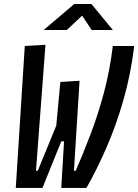

<svg xmlns="http://www.w3.org/2000/svg" viewBox="-20 -918 676 938"><path d="M279.3 0 293 -227.5H279.3L187.5 0H57.1L101.1 -693.4L202.1 -699.2L155.8 -84H164.6L254.9 -304.2L274.9 -517.6L368.7 -523.4L341.3 -84H350.1Q385.3 -165 421.6 -260Q458 -355 487.3 -463.6Q516.6 -572.3 531.2 -693.4H635.7Q619.1 -555.7 583.5 -431.2Q547.9 -306.6 500.7 -198.2Q453.6 -89.8 402.3 0ZM193.4 -771.5 342.8 -898.4H426.8L531.2 -771.5H427.7L381.3 -841.8L306.6 -771.5Z"/></svg>

Font: Cascadia Mono
Style: Italic
Weight: 400
Italic angle: -10°
Monospace: yes
Designer: Aaron Bell
Foundry: Saja Typeworks
Version: Version 2404.023; ttfautohint (v1.8.4)